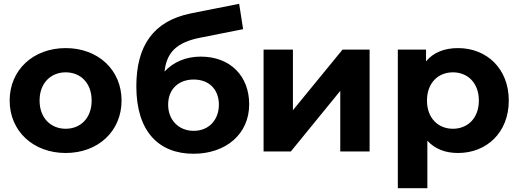

<svg xmlns="http://www.w3.org/2000/svg" viewBox="-20 -800 2741 1014"><path d="M327 8C498 8 622 -107 622 -269C622 -431 498 -546 327 -546C156 -546 31 -431 31 -269C31 -107 156 8 327 8ZM327 -120C249 -120 189 -176 189 -269C189 -362 249 -418 327 -418C405 -418 464 -362 464 -269C464 -176 405 -120 327 -120Z M1040 -501C961 -501 895 -472 849 -422C860 -525 915 -577 1038 -601L1264 -646L1243 -780L987 -729C790 -689 700 -558 700 -344C700 -105 819 12 1002 12C1173 12 1296 -92 1296 -249C1296 -400 1195 -501 1040 -501ZM1003 -109C924 -109 868 -166 868 -247C868 -329 923 -380 1003 -380C1083 -380 1136 -329 1136 -247C1136 -169 1085 -109 1003 -109Z M1372 0H1516L1777 -320V0H1932V-538H1789L1527 -218V-538H1372Z M2399 -546C2327 -546 2269 -523 2230 -476V-538H2081V194H2237V-57C2277 -13 2332 8 2399 8C2550 8 2667 -100 2667 -269C2667 -438 2550 -546 2399 -546ZM2372 -120C2294 -120 2235 -176 2235 -269C2235 -362 2294 -418 2372 -418C2450 -418 2509 -362 2509 -269C2509 -176 2450 -120 2372 -120Z"/></svg>

Font: Talent SemiBold
Style: Bold
Weight: 700
Designer: Mike Powis
Version: Version 1.001;hotconv 1.0.109;makeotfexe 2.5.65596